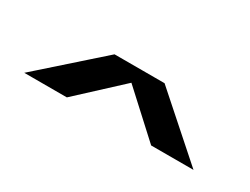

<svg xmlns="http://www.w3.org/2000/svg" viewBox="-28 -848 481 369"><g transform="rotate(30 212.0 -664.0)"><path d="M22.5 -605.5H117L244 -723H155ZM303.5 -606.5H397.5L266 -723H176.5Z"/></g></svg>

Font: Anybody SemiExpanded SemiBold
Style: Regular
Weight: 600
Width: 6
Designer: Tyler Finck
Foundry: Etcetera Type Company
Version: Version 1.113;gftools[0.9.25]